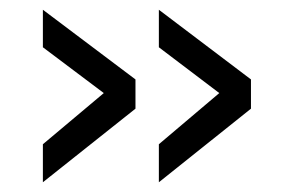

<svg xmlns="http://www.w3.org/2000/svg" viewBox="-20 -441 626 394"><path d="M306 -344V-421L495 -278V-218L306 -67V-145L430 -250ZM68 -344V-421L258 -278V-218L68 -67V-145L193 -250Z"/></svg>

Font: Panefresco 400wt
Style: Regular
Weight: 400
Foundry: Campivisivi & Chank Co
Version: Version 1.002